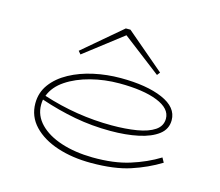

<svg xmlns="http://www.w3.org/2000/svg" viewBox="-87 -685 926 807"><g transform="rotate(15 375.5 -281.0)"><path d="M370 11Q289 11 223.5 -10.5Q158 -32 119 -73Q80 -114 80 -171Q80 -218 107 -254.5Q134 -291 180 -316Q226 -341 283 -353.5Q340 -366 400 -366Q513 -366 582.5 -336Q652 -306 652 -250Q652 -211 620.5 -187Q589 -163 535.5 -151.5Q482 -140 414 -140Q334 -140 259 -154Q184 -168 107 -194Q105 -183 105 -171Q105 -124 139.5 -88.5Q174 -53 234 -33.5Q294 -14 370 -13Q463 -12 531.5 -33.5Q600 -55 655 -89L666 -69Q609 -34 540.5 -11.5Q472 11 370 11ZM400 -343Q336 -343 276 -327.5Q216 -312 172.5 -283Q129 -254 113 -212Q261 -164 414 -164Q474 -164 522.5 -172Q571 -180 599 -199Q627 -218 627 -250Q627 -294 566 -318.5Q505 -343 400 -343ZM210 -418 199 -431 366 -573H386L553 -431L543 -418L376 -546Z"/></g></svg>

Font: Padyakke Expanded One
Style: Regular
Weight: 400
Designer: James Puckett
Foundry: Dunwich Type Founders
Version: Version 1.500; ttfautohint (v1.8.4.7-5d5b)